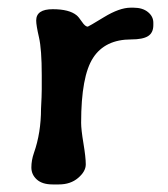

<svg xmlns="http://www.w3.org/2000/svg" viewBox="-20 -489 443 505"><path d="M89.8 -253.9V-291.5Q89.8 -359.4 82.5 -390.9Q75.2 -422.4 75.2 -435.1Q75.2 -464.8 118.7 -464.8Q162.1 -464.8 181.6 -448.7Q187 -444.3 195.6 -431.6Q204.1 -418.9 210.9 -418.9Q212.4 -418.9 253.4 -443.8Q294.4 -468.8 323.7 -468.8H331.1Q355 -468.8 369.1 -457.3Q383.3 -445.8 383.3 -429.2V-422.9Q383.3 -402.8 369.4 -394Q355.5 -385.3 325.2 -385.3Q256.3 -385.3 224.9 -336.9Q193.4 -288.6 193.4 -166Q193.4 -148.4 199.5 -111.8Q205.6 -75.2 205.6 -56.6Q205.6 -38.1 185.5 -21Q165.5 -3.9 134.8 -3.9H118.2Q91.3 -3.9 76.9 -16.8Q62.5 -29.8 62.5 -48.6Q62.5 -67.4 69.3 -86.9Q87.9 -139.6 87.9 -203.1Q89.8 -238.3 89.8 -253.9Z"/></svg>

Font: Averia Gruesa Libre
Style: Regular
Weight: 500
Italic angle: -1.70001°
Version: Version 1.001